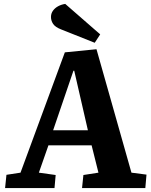

<svg xmlns="http://www.w3.org/2000/svg" viewBox="-20 -963 773 983"><path d="M474 -711 653 -79 730 -69 724 0H400L407 -67L484 -79L449 -219H228L179 -79L265 -67L259 0H6L13 -68L85 -79L312 -695ZM252 -296H430L360 -601H356ZM493 -787 465 -744 294 -812Q263 -824 252 -840.5Q241 -857 241 -876Q241 -894 251 -908Q261 -922 277.5 -931Q294 -940 314 -943Z"/></svg>

Font: Literata
Style: Bold Italic
Weight: 700
Italic angle: -2°
Designer: Latin by Veronika Burian and Jose Scaglione. Greek by Irene Vlachou. Cyrillic by Vera Evstafieva
Foundry: TypeTogether
Version: Version 3.103;gftools[0.9.29]